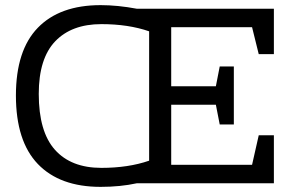

<svg xmlns="http://www.w3.org/2000/svg" viewBox="-20 -714 1139 748"><path d="M42 -342Q42 -518 127.5 -606Q213 -694 372 -694Q438 -694 513 -680H1047V-503H988L962 -608H647V-378H821L836 -455H891V-229H836L821 -306H647V-72H962L988 -187H1047V0H513Q449 14 372 14Q213 14 127.5 -75Q42 -164 42 -342ZM561 -88V-592Q480 -620 375 -620Q259 -620 195 -553Q131 -486 131 -348Q131 -201 194 -130.5Q257 -60 375 -60Q480 -60 561 -88Z"/></svg>

Font: Rhodium Libre
Style: Regular
Weight: 400
Designer: James Puckett
Foundry: Dunwich Type Founders
Version: Version 1.001; ttfautohint (v1.3)